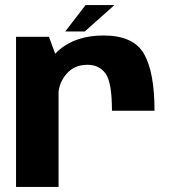

<svg xmlns="http://www.w3.org/2000/svg" viewBox="-20 -738 686 758"><path d="M422 -300.9H590Q590 -453.7 548.3 -525.8Q506.5 -597.9 388.9 -597.9Q280.2 -597.9 213.2 -540.6Q146.2 -483.3 146.2 -399.4L210.5 -361.3Q210.5 -408.5 241.7 -445.4Q272.8 -482.2 325.5 -482.2Q371.4 -482.2 396.7 -447.6Q422 -412.9 422 -300.9ZM43.3 0H211.2V-490L173.2 -592.7H43.3ZM237.5 -613.7H314.6L431.8 -718.1H318Z"/></svg>

Font: Anybody Thin
Style: Regular
Weight: 100
Designer: Tyler Finck
Foundry: Etcetera Type Company
Version: Version 1.114;gftools[0.9.25]